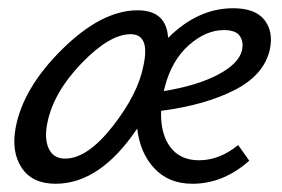

<svg xmlns="http://www.w3.org/2000/svg" viewBox="-20 -441 684 466"><path d="M546 -421Q599 -421 621.5 -393Q644 -365 635 -321Q621 -259 549.5 -222.5Q478 -186 371 -172Q369 -117 393 -84.5Q417 -52 463 -52Q513 -52 558 -89L585 -51Q522 5 447 5Q390 5 355 -32Q320 -69 313 -129Q223 5 115 5Q58 5 32.5 -34Q7 -73 18 -131Q36 -228 131.5 -322Q227 -416 314 -416Q384 -416 388 -349Q460 -421 546 -421ZM567 -318Q572 -338 562.5 -353Q553 -368 523 -368Q480 -368 438.5 -331.5Q397 -295 380 -230Q378 -224 378 -220Q458 -233 508.5 -259.5Q559 -286 567 -318ZM138 -56Q192 -56 253.5 -134.5Q315 -213 328 -281Q345 -358 297 -358Q246 -358 178 -287.5Q110 -217 95 -143Q87 -104 98.5 -80Q110 -56 138 -56Z"/></svg>

Font: EauTest Medium
Style: Italic
Weight: 500
Italic angle: -12°
Designer: Christian Thalmann (Catharsis Fonts)
Version: Version 0.001;PS 000.001;hotconv 1.0.88;makeotf.lib2.5.64775